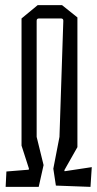

<svg xmlns="http://www.w3.org/2000/svg" viewBox="-20 -730 380 749"><path d="M5 -61 92 -68 93 -72 64 -162V-658L127 -710H222L282 -662V-156L231 -66L232 -62L338 -78L333 -1L198 -6L188 -72L212 -196L227 -649Q227 -658 218 -658H132Q123 -658 123 -649V-196L150 -86L131 -1H2Z"/></svg>

Font: Bahianita
Style: Regular
Weight: 400
Designer: Pablo Cosgaya & Dani Raskovsky
Foundry: Pablo Cosgaya & Dani Raskovsky
Version: Version 1.008